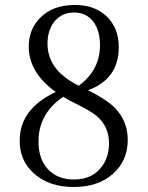

<svg xmlns="http://www.w3.org/2000/svg" viewBox="-20 -734 592 768"><path d="M439 -303Q491 -250 491 -175Q491 -91 432 -39Q373 14 275 14Q176 14 116 -40Q55 -94 59 -181Q64 -301 203 -366Q95 -444 95 -547Q95 -619 143 -665Q192 -713 275 -714Q354 -716 404 -671Q455 -624 455 -545Q455 -418 332 -373Q405 -337 439 -303ZM295 -391Q380 -454 380 -553Q380 -613 352 -649Q324 -684 276 -684Q227 -684 197 -647Q170 -612 170 -560Q170 -462 273 -403ZM382 -61Q416 -101 416 -161Q416 -228 367 -270Q348 -285 319 -301L294 -314L270 -326Q250 -336 233 -347Q135 -280 134 -171Q133 -100 171 -58Q209 -16 276 -16Q344 -16 382 -61Z"/></svg>

Font: Cinzel(RUS BY LYAJKA)
Style: Regular
Weight: 400
Designer: Natanael Gama
Version: Version 1.001;PS 001.001;hotconv 1.0.56;makeotf.lib2.0.21325